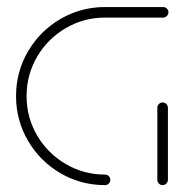

<svg xmlns="http://www.w3.org/2000/svg" viewBox="-20 -539 544 559"><path d="M301.1 -15.6Q301.1 -9.3 296.7 -4.6Q292.2 0 285.9 0Q215.6 0 155.9 -34.8Q96.3 -69.6 61.5 -129.3Q26.7 -188.9 26.7 -259.3Q26.7 -329.6 61.5 -389.3Q96.3 -448.9 155.9 -483.7Q215.6 -518.5 285.9 -518.5H454.8Q461.1 -518.5 465.7 -514.1Q470.4 -509.6 470.4 -503.3Q470.4 -497 465.7 -492.4Q461.1 -487.8 454.8 -487.8H285.9Q223.7 -487.8 171.3 -457Q118.9 -426.3 88.1 -373.9Q57.4 -321.5 57.4 -259.3Q57.4 -197 88.1 -144.6Q118.9 -92.2 171.3 -61.5Q223.7 -30.7 285.9 -30.7Q292.2 -30.7 296.7 -26.3Q301.1 -21.9 301.1 -15.6ZM453.3 0Q447 0 442.6 -4.6Q438.1 -9.3 438.1 -15.6V-225.2Q438.1 -231.5 442.6 -236.1Q447 -240.7 453.3 -240.7Q459.6 -240.7 464.3 -236.1Q468.9 -231.5 468.9 -225.2V-15.6Q468.9 -9.3 464.3 -4.6Q459.6 0 453.3 0Z"/></svg>

Font: 26F Galaxy Hebrew Ultra Light
Style: Regular
Weight: 200
Designer: C₂₉H₂₅N₃O₅
Version: Version 1.000